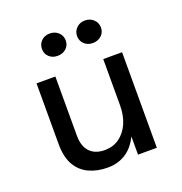

<svg xmlns="http://www.w3.org/2000/svg" viewBox="-128 -809 879 929"><g transform="rotate(-20 312.0 -344.5)"><path d="M85.5 0ZM429 -93.5Q406.5 -47 370.5 -21Q328 9 271.5 9Q217.5 9 175.2 -10.5Q133 -30 109.2 -71.5Q85.5 -113 85.5 -179.5V-492H182.5V-188Q182.5 -132.5 209.8 -104Q237 -75.5 286.5 -75.5Q328.5 -75.5 360.2 -97.5Q392 -119.5 410.5 -159.8Q429 -200 429 -255V-492H526V0H429ZM227.5 -582Q201 -582 184 -598.2Q167 -614.5 167 -638.5Q167 -663.5 184 -680.2Q201 -697 227.5 -697Q254.5 -697 272 -680.2Q289.5 -663.5 289.5 -638.5Q289.5 -614.5 272 -598.2Q254.5 -582 227.5 -582ZM408.5 -582Q383 -582 365.5 -598.2Q348 -614.5 348 -639.5Q348 -664 365.5 -681Q383 -698 408.5 -698Q435.5 -698 453.2 -681Q471 -664 471 -639.5Q471 -614.5 453.2 -598.2Q435.5 -582 408.5 -582Z"/></g></svg>

Font: Betinya Sans Medium
Style: Regular
Weight: 500
Designer: Jonathan Pinhorn
Version: Version 2.001;December 9, 2019;FontCreator 12.0.0.2547 64-bi